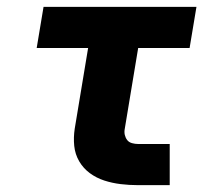

<svg xmlns="http://www.w3.org/2000/svg" viewBox="-20 -540 640 560"><path d="M382 0Q357 0 332 -3Q307 -6 284 -13.5Q261 -21 242 -35Q223 -49 211 -69.5Q199 -90 196.5 -114.5Q194 -139 198 -165L237 -400H87L107 -520H553L533 -400H383L344 -165Q342 -155 344 -146.5Q346 -138 351 -131.5Q356 -125 365 -122.5Q374 -120 383 -120H475V0Z"/></svg>

Font: Iosevka Etoile Heavy
Style: Italic
Weight: 900
Italic angle: -9°
Designer: Belleve Invis
Foundry: Belleve Invis
Version: Version 22.1.2; ttfautohint (v1.8.4)